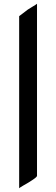

<svg xmlns="http://www.w3.org/2000/svg" viewBox="-20 -850 299 1022"><path d="M177 -830C177 -828 131 -802 128 -799C122 -795 82 -764 82 -764V152C82 150 127 124 131 122C138 117 177 95 177 86Z"/></svg>

Font: Fondamento
Style: Regular
Weight: 400
Designer: Astigmatic (AOETI)
Foundry: Astigmatic (AOETI)
Version: Version 1.001